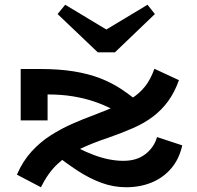

<svg xmlns="http://www.w3.org/2000/svg" viewBox="-20 -773 826 807"><path d="M629 -484 732 -436Q714 -385 686.5 -347.5Q659 -310 622.5 -282.5Q586 -255 539 -234.5Q492 -214 435 -194Q366 -171 313 -145.5Q260 -120 220.5 -82.5Q181 -45 152 14L51 -39Q76 -96 112.5 -136Q149 -176 193 -204Q237 -232 283.5 -252.5Q330 -273 374 -289Q422 -308 462 -324Q502 -340 534 -360Q566 -380 589.5 -409.5Q613 -439 629 -484ZM510 14Q457 14 406.5 -4.5Q356 -23 305.5 -56Q255 -89 200 -133L234 -193Q309 -146 374.5 -121.5Q440 -97 499 -97Q555 -97 591.5 -125.5Q628 -154 640 -197L746 -162Q733 -104 699.5 -65Q666 -26 617.5 -6Q569 14 510 14ZM67 -267V-483H148Q228 -483 290 -473Q352 -463 401 -444Q450 -425 492 -397Q534 -369 575 -333L510 -280Q481 -299 448 -316Q415 -333 375 -346.5Q335 -360 287 -368Q239 -376 180 -376V-267ZM600 -753 631 -714 463 -553H391L222 -714L254 -753L427 -649Z"/></svg>

Font: BioRhyme SemiExpanded
Style: Bold
Weight: 700
Width: 6
Designer: Aoife Mooney
Foundry: Aoife Mooney Type
Version: Version 1.600;gftools[0.9.33]